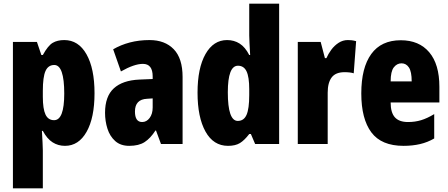

<svg xmlns="http://www.w3.org/2000/svg" viewBox="-20 -780 2427 1040"><path d="M328 -563Q405 -563 448.5 -486Q492 -409 492 -275Q492 -142 449 -66Q406 10 332 10Q295 10 265 -9Q235 -28 212 -71H207Q209 -34 210.5 -7.5Q212 19 212 35V240H50V-553H180L204 -482H212Q240 -533 265.5 -548Q291 -563 328 -563ZM274 -428Q241 -428 226.5 -395.5Q212 -363 212 -288V-256Q212 -190 226.5 -159.5Q241 -129 273 -129Q328 -129 328 -273Q328 -428 274 -428Z M790 -563Q873 -563 921 -513.5Q969 -464 969 -363V0H852L825 -73H822Q795 -31 763.5 -10.5Q732 10 680 10Q633 10 604 -16Q575 -42 562 -83Q549 -124 549 -169Q549 -258 596.5 -301.5Q644 -345 735 -349L807 -352V-366Q807 -434 754 -434Q707 -434 635 -393L593 -513Q634 -537 683.5 -550Q733 -563 790 -563ZM777 -245Q711 -242 711 -176Q711 -119 750 -119Q774 -119 790.5 -141Q807 -163 807 -198V-247Z M1215 10Q1136 10 1093 -67.5Q1050 -145 1050 -278Q1050 -411 1093 -487Q1136 -563 1210 -563Q1248 -563 1278 -544Q1308 -525 1330 -482H1335Q1333 -520 1331.5 -546Q1330 -572 1330 -588V-760H1492V0H1362L1339 -54H1330Q1304 -20 1279.5 -5Q1255 10 1215 10ZM1268 -125Q1301 -125 1315.5 -158Q1330 -191 1330 -265V-297Q1330 -363 1315.5 -393.5Q1301 -424 1269 -424Q1214 -424 1214 -280Q1214 -125 1268 -125Z M1864 -563Q1874 -563 1884 -562Q1894 -561 1909 -557L1896 -383Q1877 -389 1846 -389Q1798 -389 1776.5 -360.5Q1755 -332 1755 -278V0H1593V-553H1717L1740 -465H1748Q1758 -488 1774.5 -510.5Q1791 -533 1814 -548Q1837 -563 1864 -563Z M2151 -562Q2250 -562 2305 -497Q2360 -432 2360 -310V-225H2096Q2096 -170 2119 -144.5Q2142 -119 2190 -119Q2228 -119 2261 -129Q2294 -139 2332 -162V-30Q2296 -9 2255 0.5Q2214 10 2166 10Q2046 10 1991.5 -63Q1937 -136 1937 -274Q1937 -413 1991 -487.5Q2045 -562 2151 -562ZM2155 -437Q2130 -437 2113 -415Q2096 -393 2096 -339H2210Q2210 -392 2195 -414.5Q2180 -437 2155 -437Z"/></svg>

Font: Noto Sans Gurmukhi UI ExtraCondensed Black
Style: Regular
Weight: 900
Width: 2
Designer: Jelle Bosma - Monotype Design Team
Foundry: Monotype Imaging Inc.
Version: Version 2.004; ttfautohint (v1.8.4.7-5d5b)